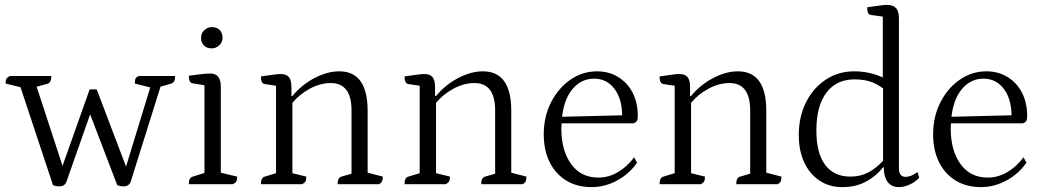

<svg xmlns="http://www.w3.org/2000/svg" viewBox="-20 -754 4261 786"><path d="M222 9Q215 9 208.5 7.5Q202 6 197 4L64 -397L3 -412Q3 -425 6.5 -431.5Q10 -438 21 -443H190Q190 -415 174 -411L130 -399L236 -75L347 -388H376L496 -72L595 -396L532 -412Q532 -427 535.5 -433.5Q539 -440 550 -443H697Q697 -416 681 -412L637 -399L515 -10Q508 9 485 9Q479 9 472 7.5Q465 6 460 4L349 -286L252 -10Q245 9 222 9Z M753 0Q753 -27 769 -31L817 -46V-405L768 -413Q753 -415 753 -444Q785 -448 804.5 -450.5Q824 -453 842 -453Q884 -453 884 -398V-47L951 -31Q951 -18 947.5 -11.5Q944 -5 933 0ZM847 -556Q826 -556 814.5 -568Q803 -580 803 -599Q803 -618 816.5 -630.5Q830 -643 847 -643Q868 -643 879.5 -631Q891 -619 891 -599Q891 -581 877.5 -568.5Q864 -556 847 -556Z M1048 0Q1048 -27 1064 -31L1110 -45V-403L1063 -410Q1048 -413 1048 -441Q1083 -446 1100.5 -448.5Q1118 -451 1129 -451Q1152 -451 1162.5 -438.5Q1173 -426 1173 -398V-361H1177Q1215 -407 1267.5 -434.5Q1320 -462 1369 -462Q1485 -462 1485 -300V-47L1547 -31Q1547 -18 1544 -11.5Q1541 -5 1532 0H1362Q1362 -27 1378 -31L1419 -43V-302Q1419 -414 1334 -414Q1291 -414 1248.5 -391Q1206 -368 1177 -333V-45L1234 -31Q1234 -18 1230.5 -11.5Q1227 -5 1217 0Z M1636 0Q1636 -27 1652 -31L1698 -45V-403L1651 -410Q1636 -413 1636 -441Q1671 -446 1688.5 -448.5Q1706 -451 1717 -451Q1740 -451 1750.5 -438.5Q1761 -426 1761 -398V-361H1765Q1803 -407 1855.5 -434.5Q1908 -462 1957 -462Q2073 -462 2073 -300V-47L2135 -31Q2135 -18 2132 -11.5Q2129 -5 2120 0H1950Q1950 -27 1966 -31L2007 -43V-302Q2007 -414 1922 -414Q1879 -414 1836.5 -391Q1794 -368 1765 -333V-45L1822 -31Q1822 -18 1818.5 -11.5Q1815 -5 1805 0Z M2402 12Q2342 12 2298 -15Q2254 -42 2230 -90.5Q2206 -139 2206 -204Q2206 -277 2236 -335.5Q2266 -394 2315.5 -428Q2365 -462 2424 -462Q2473 -462 2511 -438.5Q2549 -415 2570 -374Q2591 -333 2591 -279Q2591 -261 2584 -255Q2577 -249 2570 -249H2279Q2278 -239 2278 -228Q2278 -138 2318 -82.5Q2358 -27 2430 -27Q2471 -27 2509 -49Q2547 -71 2576 -110L2588 -88Q2556 -42 2506 -15Q2456 12 2402 12ZM2412 -432Q2361 -432 2325.5 -391.5Q2290 -351 2281 -276L2527 -282Q2526 -351 2494.5 -391.5Q2463 -432 2412 -432Z M2680 0Q2680 -27 2696 -31L2742 -45V-403L2695 -410Q2680 -413 2680 -441Q2715 -446 2732.5 -448.5Q2750 -451 2761 -451Q2784 -451 2794.5 -438.5Q2805 -426 2805 -398V-361H2809Q2847 -407 2899.5 -434.5Q2952 -462 3001 -462Q3117 -462 3117 -300V-47L3179 -31Q3179 -18 3176 -11.5Q3173 -5 3164 0H2994Q2994 -27 3010 -31L3051 -43V-302Q3051 -414 2966 -414Q2923 -414 2880.5 -391Q2838 -368 2809 -333V-45L2866 -31Q2866 -18 2862.5 -11.5Q2859 -5 2849 0Z M3428 12Q3375 12 3335 -14.5Q3295 -41 3272.5 -89Q3250 -137 3250 -201Q3250 -276 3279.5 -335Q3309 -394 3360.5 -428Q3412 -462 3477 -462Q3507 -462 3536 -456Q3565 -450 3594 -437V-686L3544 -693Q3530 -695 3530 -724Q3565 -729 3582.5 -731.5Q3600 -734 3611 -734Q3636 -734 3648 -721Q3660 -708 3660 -678V-65Q3660 -30 3687 -30Q3699 -30 3713 -36Q3727 -42 3736 -50L3743 -26Q3727 -9 3704 1.5Q3681 12 3660 12Q3630 12 3614 -9Q3598 -30 3598 -69H3595Q3568 -34 3526 -11Q3484 12 3428 12ZM3461 -31Q3502 -31 3534.5 -48Q3567 -65 3595 -96V-392Q3571 -410 3544 -419.5Q3517 -429 3478 -429Q3404 -429 3363 -374.5Q3322 -320 3322 -220Q3322 -127 3358 -79Q3394 -31 3461 -31Z M3996 12Q3936 12 3892 -15Q3848 -42 3824 -90.5Q3800 -139 3800 -204Q3800 -277 3830 -335.5Q3860 -394 3909.5 -428Q3959 -462 4018 -462Q4067 -462 4105 -438.5Q4143 -415 4164 -374Q4185 -333 4185 -279Q4185 -261 4178 -255Q4171 -249 4164 -249H3873Q3872 -239 3872 -228Q3872 -138 3912 -82.5Q3952 -27 4024 -27Q4065 -27 4103 -49Q4141 -71 4170 -110L4182 -88Q4150 -42 4100 -15Q4050 12 3996 12ZM4006 -432Q3955 -432 3919.5 -391.5Q3884 -351 3875 -276L4121 -282Q4120 -351 4088.5 -391.5Q4057 -432 4006 -432Z"/></svg>

Font: Petrona Light
Style: Regular
Weight: 300
Designer: Ringo R. Seeber
Foundry: Ringo R. Seeber
Version: Version 2.001; ttfautohint (v1.8.3)